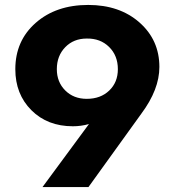

<svg xmlns="http://www.w3.org/2000/svg" viewBox="-20 -757 707 777"><path d="M552 -297 338 0H152L340 -255Q308 -246 275 -246Q172 -246 107 -311Q42 -376 42 -477Q42 -592 124.5 -664.5Q207 -737 337 -737Q464 -737 544.5 -666Q625 -595 625 -486Q625 -395 552 -297ZM457 -477Q457 -532 421.5 -567Q386 -602 331 -601Q278 -601 244 -566Q210 -531 210 -477Q210 -425 244 -391Q278 -357 331 -357Q387 -357 422 -390.5Q457 -424 457 -477Z"/></svg>

Font: Metropolitano
Style: Bold
Weight: 700
Designer: Fonts by Alex Slobzheninov & Chris M. Simpson / Changes by Cristiano Sobral
Foundry: Fonts by Alex Slobzheninov & Chris M. Simpson / Changes by Cristiano Sobral
Version: Version 1.00;August 30, 2020;FontCreator 13.0.0.2681 64-bit